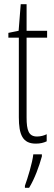

<svg xmlns="http://www.w3.org/2000/svg" viewBox="-20 -676 259 917"><path d="M157 -24C117 -24 107 -53 107 -115V-496H205V-529H107V-656H79L69 -529L20 -519V-496H70V-116C70 -33 88 10 151 10C172 10 188 6 203 -1V-35C192 -29 174 -24 157 -24ZM180 71V61H139C135 101 112 175 99 211V221H119C146 177 167 118 180 71Z"/></svg>

Font: Noto Sans Thai ExtCond ExtLt
Style: Regular
Weight: 200
Width: 2
Designer: Monotype Design Team
Foundry: Monotype Imaging Inc.
Version: Version 2.002